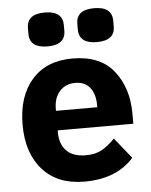

<svg xmlns="http://www.w3.org/2000/svg" viewBox="-54 -796 670 852"><g transform="rotate(-5 281.0 -369.5)"><path d="M97 -663V-688Q97 -751 177 -751Q257 -751 257 -688V-663Q257 -600 177 -600Q97 -600 97 -663ZM317 -663V-688Q317 -751 397 -751Q477 -751 477 -688V-663Q477 -600 397 -600Q317 -600 317 -663ZM288 12Q169 12 102.5 -62Q36 -136 36 -263Q36 -389 100.5 -463Q165 -537 282 -537Q405 -537 465.5 -461Q526 -385 526 -269V-225H189V-217Q189 -164 218 -134Q247 -104 305 -104Q347 -104 375.5 -120Q404 -136 434 -167L508 -75Q432 12 288 12ZM189 -312H373V-321Q373 -370 350.5 -399Q328 -428 285 -428Q241 -428 215 -398.5Q189 -369 189 -320Z"/></g></svg>

Font: Anuphan
Style: Bold
Weight: 700
Designer: Mike Abbink, Paul van der Laan, Pieter van Rosmalen, Mint Tantisuwanna
Foundry: Bold Monday; Cadson Demak
Version: Version 3.002;hotconv 1.0.109;makeotfexe 2.5.65596